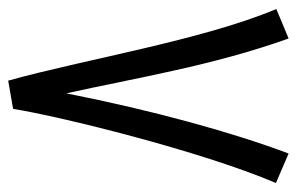

<svg xmlns="http://www.w3.org/2000/svg" viewBox="-148 -572 725 469"><g transform="rotate(-90 214.5 -337.5)"><path d="M252 -680 183 -668C165 -554 80 -209 2 -26L74 5C126 -133 179 -326 221 -538C259 -366 289 -179 355 5L427 -25C351 -205 303 -498 252 -680Z"/></g></svg>

Font: Noto Sans Arabic ExtCond
Style: Regular
Weight: 400
Width: 2
Designer: Monotype Design Team, Nadine Chahine, Nizar Qandah and Khaled Hosny
Foundry: Monotype Imaging Inc.
Version: Version 2.012